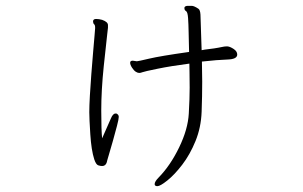

<svg xmlns="http://www.w3.org/2000/svg" viewBox="-20 -566 1040 658"><path d="M435 -358 449 -356Q453 -356 491 -365Q529 -374 628 -388Q627 -423 626.5 -453.5Q626 -484 624.5 -504.5Q623 -525 617.5 -528Q612 -531 612 -538V-540Q614 -546 624 -546H637Q645 -546 660 -536Q666 -532 667 -516L671 -394Q680 -396 697.5 -398Q715 -400 728 -402.5Q741 -405 746 -406Q751 -407 757 -407H760Q769 -406 781 -398Q793 -390 793 -379Q793 -363 759.5 -362Q726 -361 672 -355L673 -286Q673 -237 671 -183Q669 -129 650 -82.5Q631 -36 604.5 -1.5Q578 33 553.5 52.5Q529 72 519.5 72Q510 72 510 65Q510 56 524 42Q564 1 594 -61Q624 -123 627 -176.5Q630 -230 630 -265.5Q630 -301 629.5 -316.5Q629 -332 629 -348Q567 -340 520.5 -330.5Q474 -321 468 -318.5Q462 -316 457 -316Q452 -316 445.5 -320Q439 -324 432.5 -334Q426 -344 426 -351Q426 -358 435 -358ZM346 -10Q342 3 330 3Q324 3 316.5 0.5Q309 -2 303 -20Q293 -51 289.5 -105.5Q286 -160 286 -181.5Q286 -203 288 -238Q290 -273 293 -312Q296 -351 299 -386Q302 -421 304 -444Q306 -467 306 -469V-472Q306 -480 302.5 -483Q299 -486 299 -492V-494Q300 -501 309.5 -501Q319 -501 330 -498Q350 -491 350 -480V-471Q350 -468 347 -444.5Q344 -421 335.5 -338.5Q327 -256 327 -187.5Q327 -119 330 -92Q353 -143 360 -160Q367 -177 376 -177H379Q387 -173 387 -165.5Q387 -158 381 -135Q375 -112 367 -83.5Q359 -55 352.5 -33.5Q346 -12 346 -10Z"/></svg>

Font: LXGW WenKai Lite Light
Style: Regular
Weight: 300
Designer: LXGW / Fontworks Inc.
Foundry: LXGW / Fontworks Inc.
Version: Version 1.511; March 25, 2025